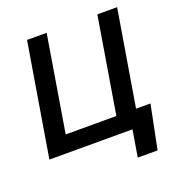

<svg xmlns="http://www.w3.org/2000/svg" viewBox="-156 -859 1092 1163"><g transform="rotate(-20 390.0 -277.5)"><path d="M147 -727.3H273.4L171.2 -109.4H497.9L600.1 -727.3H727.6L625 -110.1H718L661.2 171.9H533.4L561.8 0H26.3Z"/></g></svg>

Font: Inter P Semi Bold
Style: Italic
Weight: 600
Italic angle: 9.39999°
Designer: Rasmus Andersson
Foundry: rsms
Version: Version 3.018;git-588b23468